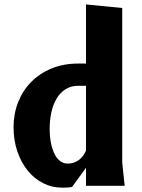

<svg xmlns="http://www.w3.org/2000/svg" viewBox="-20 -836 640 864"><path d="M367 -450H332.5Q299.5 -450 275 -434.5Q250.5 -419 234.8 -392.5Q219 -366 211.2 -331Q203.5 -296 203.5 -257.5Q203.5 -220.5 209.5 -191.5Q215.5 -162.5 226 -142Q236.5 -121.5 251.2 -110.8Q266 -100 283.5 -100Q301.5 -100 315 -105.2Q328.5 -110.5 338.5 -118.8Q348.5 -127 355.5 -137.5Q362.5 -148 367 -158ZM367 0V-81L304.5 5Q300.5 6 297 6.5Q293.5 7 288.8 7.5Q284 8 277.2 8.2Q270.5 8.5 260 8.5Q214 8.5 174 -11.8Q134 -32 104.5 -68.5Q75 -105 58 -154.8Q41 -204.5 41 -264Q41 -323.5 61.5 -375.8Q82 -428 120 -466.8Q158 -505.5 211.8 -527.8Q265.5 -550 332 -550H367V-816L530 -800V-104.5L541 0Z"/></svg>

Font: B612
Style: Bold
Weight: 700
Designer: Nicolas Chauveau, Thomas Paillot, Jonathan Favre-Lamarine, Jean-Luc Vinot
Foundry: AIRBUS
Version: Version 1.008